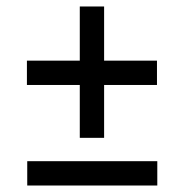

<svg xmlns="http://www.w3.org/2000/svg" viewBox="-20 -652 569 592"><path d="M63 -465H226V-632H301V-465H464V-390H301V-227H226V-390H63ZM64 -155H465V-80H64Z"/></svg>

Font: Encode Sans Narrow
Style: Medium
Weight: 500
Designer: Pablo Impallari, Andres Torresi
Foundry: Pablo Impallari, Andres Torresi
Version: Version 1.000; ttfautohint (v1.00) -l 8 -r 50 -G 200 -x 14 -